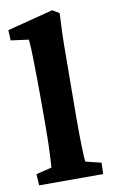

<svg xmlns="http://www.w3.org/2000/svg" viewBox="-80 -724 451 768"><g transform="rotate(-10 145.5 -340.5)"><path d="M15.6 0 12.7 -45.9 76.2 -61.5Q77.1 -72.3 78.6 -99.1Q80.1 -126 81.1 -161.1Q82 -196.3 82 -229.5V-352.5Q82 -386.7 81.5 -420.4Q81.1 -454.1 80.6 -484.9Q80.1 -515.6 79.1 -540.5Q78.1 -565.4 76.2 -581.1L3.9 -590.8L2 -632.8L188.5 -680.7L215.8 -664.1Q213.9 -623 212.4 -584.5Q210.9 -545.9 210.9 -497.1Q210.9 -448.2 210 -377.9L209 -234.4Q209 -166 210.4 -118.7Q211.9 -71.3 213.9 -61.5L277.3 -45.9L275.4 0Z"/></g></svg>

Font: Crimson Pro
Style: Bold
Weight: 700
Designer: Jacques Le Bailly
Foundry: Baron von Fonthausen
Version: Version 1.003